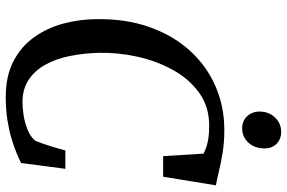

<svg xmlns="http://www.w3.org/2000/svg" viewBox="-185 -804 997 667"><g transform="rotate(90 313.5 -470.5)"><path d="M316.9 8Q243.9 8 192.7 -18.7Q141.4 -45.4 109.2 -90.6Q76.9 -135.8 61.9 -192.2Q46.8 -248.7 46.5 -307.9Q45.1 -409.7 74.2 -491.6Q103.2 -573.5 155.9 -631.5Q208.6 -689.6 279.2 -720.4Q349.8 -751.3 431.6 -751.3Q475.8 -751.3 513.4 -745Q550.9 -738.6 579.1 -731.6Q607.3 -724.6 623.9 -722.3L593.9 -538.7H522.4L513.7 -678.9Q504.3 -684.2 491.6 -688.6Q479 -693 461 -695.9Q443 -698.7 416.7 -698.7Q349.8 -698.7 301.3 -663.2Q252.8 -627.7 221.7 -570.4Q190.6 -513.2 176.3 -446.2Q162 -379.3 163.5 -316.5Q164.8 -262.9 174.5 -214.7Q184.3 -166.5 204.8 -129.5Q225.2 -92.6 257.4 -71.4Q289.5 -50.1 335.3 -50.1Q355.6 -50.1 381 -54.1Q406.4 -58.1 430.1 -67.6Q453.8 -77.2 468.7 -93.8Q473.5 -105.1 477.9 -117.8Q482.4 -130.5 486.7 -144Q490.9 -157.5 495 -171.5Q499 -185.4 502.5 -199H566.5L546.2 -45.1Q532.2 -38.2 510.8 -29.3Q489.3 -20.3 460.7 -11.8Q432.2 -3.3 396.2 2.4Q360.2 8 316.9 8ZM425.3 -813.2Q408.9 -813.2 395.6 -821Q382.4 -828.8 374.8 -842.8Q367.2 -856.8 367.5 -875.1Q368.3 -907.3 388.8 -928.1Q409.2 -948.8 438.2 -948.8Q463.4 -948.8 479.7 -932.7Q495.9 -916.5 495.6 -890.4Q495.4 -856.4 475.3 -834.8Q455.2 -813.2 425.3 -813.2Z"/></g></svg>

Font: Merriweather 7pt Light
Style: Italic
Weight: 300
Italic angle: -7.8°
Designer: Eben Sorkin
Foundry: Eben Sorkin
Version: Version 2.200;gftools[0.9.31]